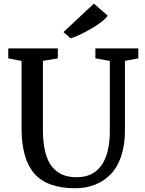

<svg xmlns="http://www.w3.org/2000/svg" viewBox="-20 -1003 780 1031"><path d="M358.9 -797.4 320.8 -830.6 483.9 -983.4H484.4L558.6 -918.9Q536.6 -887.2 467.8 -847.9Q398.9 -808.6 359.4 -797.4ZM383.3 7.8Q233.4 7.8 164.6 -70.8Q95.7 -149.4 95.7 -315.4V-675.8L24.4 -689.5V-743.2H290.5V-689.5L210.4 -676.3V-304.7Q210.4 -247.1 219.5 -203.1Q228.5 -159.2 244.4 -130.6Q260.3 -102.1 283.7 -84Q307.1 -65.9 333.7 -58.6Q360.4 -51.3 393.1 -51.3Q479 -51.3 524.4 -114.7Q569.8 -178.2 569.8 -298.8V-675.8L492.2 -689.5V-743.2H722.7V-689.5L650.9 -676.3V-302.7Q650.9 -224.1 630.4 -163.6Q609.9 -103 573.2 -66.2Q536.6 -29.3 488.8 -10.7Q440.9 7.8 383.3 7.8Z"/></svg>

Font: HaufeMerriweather
Style: Regular
Weight: 400
Designer: Eben Sorkin ( eben@eyebytes.com )
Foundry: Eben Sorkin
Version: Version 1.56